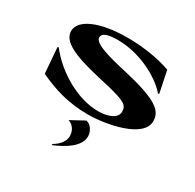

<svg xmlns="http://www.w3.org/2000/svg" viewBox="-177 -726 1255 1233"><g transform="rotate(30 450.5 -110.0)"><path d="M453 25C593 25 841 -24 841 -147C841 -223 786 -273 537 -331L473 -346C329 -380 271 -409 271 -441C271 -468 299 -486 385 -486C537 -486 700 -408 779 -316L786 -320L753 -479C661 -513 539 -530 432 -530C222 -530 94 -469 94 -386C94 -307 203 -261 394 -217L463 -201C612 -166 637 -149 637 -99C637 -50 571 -26 500 -26C354 -26 180 -122 77 -256L70 -252L85 -63C198 -10 311 25 453 25ZM351 304 356 310C433 277 527 224 527 146C527 116 506 71 467 63L366 118C419 136 425 186 425 204C425 236 403 274 351 304Z"/></g></svg>

Font: Coconat
Style: Bold
Weight: 900
Width: 8
Designer: Sara Lavazza
Foundry: Collletttivo
Version: Version 1.000;Glyphs 3.2 (3217)